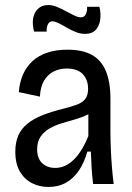

<svg xmlns="http://www.w3.org/2000/svg" viewBox="-20 -733 527 765"><path d="M173 12Q138 12 108 -3Q78 -18 59.5 -49Q41 -80 41 -129Q41 -165 52.5 -192Q64 -219 88 -239Q112 -259 148 -273.5Q184 -288 233 -300Q264 -308 286 -316Q308 -324 319.5 -338.5Q331 -353 331 -379Q331 -415 310 -437.5Q289 -460 245 -460Q217 -460 193.5 -448Q170 -436 155.5 -411.5Q141 -387 139 -348L55 -366Q58 -405 71.5 -436Q85 -467 109.5 -489.5Q134 -512 169 -523.5Q204 -535 249 -535Q309 -535 346.5 -514Q384 -493 402 -449.5Q420 -406 420 -340V-206Q420 -177 421.5 -140.5Q423 -104 426 -67Q429 -30 433 0H351Q347 -32 345 -64.5Q343 -97 342 -129H328Q316 -86 295 -54.5Q274 -23 243.5 -5.5Q213 12 173 12ZM200 -64Q219 -64 237 -71.5Q255 -79 272 -95Q289 -111 304 -135Q319 -159 332 -191V-299L360 -302Q349 -286 327.5 -275.5Q306 -265 279.5 -257.5Q253 -250 226.5 -242Q200 -234 178 -221.5Q156 -209 142 -189Q128 -169 128 -138Q128 -102 148 -83Q168 -64 200 -64ZM319 -598Q300 -598 281.5 -605.5Q263 -613 246 -623Q229 -633 214 -640.5Q199 -648 188 -648Q177 -648 171 -636.5Q165 -625 166 -607H116Q108 -636 112 -660Q116 -684 132 -698.5Q148 -713 172 -713Q189 -713 207 -705.5Q225 -698 242.5 -688.5Q260 -679 275.5 -671.5Q291 -664 302 -664Q316 -664 322 -676.5Q328 -689 327 -706H376Q383 -678 379 -653Q375 -628 360.5 -613Q346 -598 319 -598Z"/></svg>

Font: Bricolage Grotesque SemiCondensed
Style: Regular
Weight: 400
Width: 4
Designer: Mathieu Triay
Foundry: Atelier Triay
Version: Version 1.001;gftools[0.9.33.dev8+g029e19f]